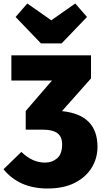

<svg xmlns="http://www.w3.org/2000/svg" viewBox="-40 -850 582 1097"><path d="M231 227Q70 227 -20 117L82 18Q145 79 217 79Q258 79 286.5 54.5Q315 30 315 -25Q315 -69 288 -89Q261 -109 208 -109H107V-216L257 -390H25V-534H480V-402L314 -215Q517 -195 517 -11Q517 54 484 108Q451 162 387.5 194.5Q324 227 231 227ZM312 -602H194L49 -753L116 -830L253 -734L390 -830L457 -753Z"/></svg>

Font: Trujillo Black
Style: Regular
Weight: 900
Designer: Fira Sans original fonts by bBox Type GmbH, Carrois Corporate GbR, & Edenspiekermann AG / Changes by Cristiano Sobral
Foundry: Fira Sans original fonts by bBox Type GmbH, Carrois Corporate GbR, & Edenspiekermann AG / Changes by Cristiano Sobral
Version: Version 4.301;July 28, 2020;FontCreator 13.0.0.2655 64-bit